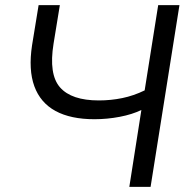

<svg xmlns="http://www.w3.org/2000/svg" viewBox="-20 -725 732 745"><path d="M481.8 0 528.6 -298.3Q493.3 -281 444.5 -271.7Q395.8 -262.4 346.5 -262.4Q254.4 -262.4 195.5 -294.3Q136.7 -326.3 113.3 -390.2Q89.9 -454.1 104.4 -549.5L129.8 -705H212.2L187.8 -555.5Q168.6 -436.6 212.9 -386Q257.3 -335.3 363.5 -335.3Q410 -335.3 454.4 -344.4Q498.9 -353.6 541.3 -374.3L593.8 -705H676.3L564.3 0Z"/></svg>

Font: Mulish ExtraLight
Style: Italic
Weight: 200
Italic angle: -9°
Designer: Vernon Adams
Foundry: Vernon Adams
Version: Version 3.603